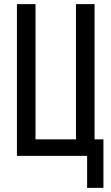

<svg xmlns="http://www.w3.org/2000/svg" viewBox="-20 -755 540 930"><path d="M402 155V0H62V-735H152V-80H348V-735H438V-80H481V155Z"/></svg>

Font: Iosevka Medium
Style: Regular
Weight: 500
Monospace: yes
Designer: Belleve Invis
Foundry: Belleve Invis
Version: Version 32.5.0; ttfautohint (v1.8.4)